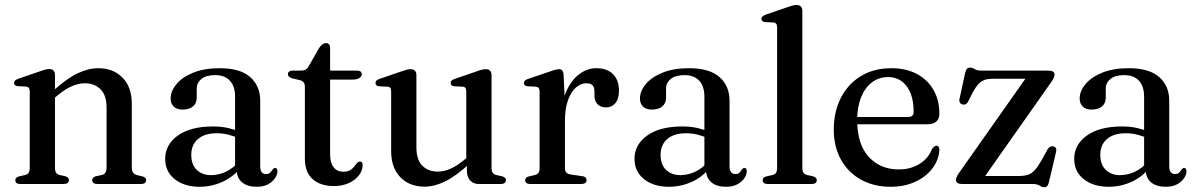

<svg xmlns="http://www.w3.org/2000/svg" viewBox="-20 -758 4930 791"><path d="M206.5 -449V-65.5Q206.5 -52.5 211.5 -46Q216.5 -39.5 226 -37L249 -32Q264 -27 264 -16Q264 0 242 0H63.5Q53 0 48 -4.2Q43 -8.5 43 -15.5Q43 -21 46.8 -25Q50.5 -29 59 -31.5L83.5 -37Q93 -39.5 97.8 -46Q102.5 -52.5 102.5 -65V-380.5Q102.5 -391 99 -395.8Q95.5 -400.5 87.5 -401.5L53 -403Q45 -404 41.5 -407.5Q38 -411 38 -416Q38 -422.5 42 -426.2Q46 -430 56.5 -434L142.5 -463.5Q157 -469 166.2 -471.2Q175.5 -473.5 183 -473.5Q195 -473.5 200.8 -467Q206.5 -460.5 206.5 -449ZM193 -344 174.5 -362.5 196 -381.5Q255 -434.5 299.5 -455.8Q344 -477 384.5 -477Q447 -477 485 -438Q523 -399 523 -331V-67.5Q523 -53.5 528.5 -46.5Q534 -39.5 544.5 -36.5L566 -31.5Q574 -29.5 578 -25.5Q582 -21.5 582 -15.5Q582 -8.5 577 -4.2Q572 0 561 0H382Q360 0 360 -16Q360 -27 375 -32L399 -37Q409.5 -39.5 414.2 -46.8Q419 -54 419 -67.5V-315.5Q419 -365.5 394.2 -390.2Q369.5 -415 329 -415Q304 -415 275.2 -402.5Q246.5 -390 214 -362.5Z M955 -60.5V-69.5L948.5 -72V-359Q948.5 -402.5 927.2 -425.5Q906 -448.5 866.5 -448.5Q828.5 -448.5 809.5 -432.5Q790.5 -416.5 790.5 -395V-356Q790.5 -332.5 775 -319.5Q759.5 -306.5 732 -306.5Q708.5 -306.5 695.8 -318.8Q683 -331 683 -352.5Q683 -382.5 706.8 -411.2Q730.5 -440 775.8 -458.5Q821 -477 885.5 -477Q969.5 -477 1010.8 -440.5Q1052 -404 1052 -343V-73Q1052 -56.5 1058.2 -48.8Q1064.5 -41 1075.5 -41Q1087.5 -41 1093 -46.8Q1098.5 -52.5 1102 -58.5Q1104.5 -61.5 1107 -63.8Q1109.5 -66 1113.5 -66Q1118 -66 1120.5 -62.5Q1123 -59 1123 -53Q1123 -39 1113.2 -24.2Q1103.5 -9.5 1084.8 1Q1066 11.5 1038 11.5Q999 11.5 977 -7Q955 -25.5 955 -60.5ZM660.5 -103.5Q660.5 -162 712.5 -199.5Q764.5 -237 858 -237Q892.5 -237 920.2 -230.5Q948 -224 969.5 -214.5L962 -189Q941.5 -198 919.8 -203.5Q898 -209 872.5 -209Q823 -209 795.5 -185.2Q768 -161.5 768 -120Q768 -79.5 790.8 -58Q813.5 -36.5 849 -36.5Q881.5 -36.5 912 -51.2Q942.5 -66 964.5 -93.5L974.5 -72Q945.5 -32 899.5 -10.2Q853.5 11.5 802 11.5Q739.5 11.5 700 -19.8Q660.5 -51 660.5 -103.5Z M1215 -428 1186.5 -434.5Q1175 -438 1170.5 -442.2Q1166 -446.5 1166 -452Q1166 -459.5 1171.2 -463.2Q1176.5 -467 1185 -467H1218Q1230.5 -467 1238.2 -471Q1246 -475 1252 -485.5L1294.5 -560Q1301.5 -570.5 1308.5 -575.5Q1315.5 -580.5 1323 -580.5Q1331 -580.5 1335.5 -575.5Q1340 -570.5 1340 -561V-122Q1340 -87 1354.5 -68.8Q1369 -50.5 1394 -50.5Q1411.5 -50.5 1421.8 -56.5Q1432 -62.5 1438 -70.2Q1444 -78 1449.2 -84.5Q1454.5 -91 1462 -92.5Q1467.5 -93 1471 -89Q1474.5 -85 1474 -76.5Q1473.5 -54.5 1458.2 -35Q1443 -15.5 1416.5 -3.5Q1390 8.5 1355.5 8.5Q1300.5 8.5 1268.2 -19.8Q1236 -48 1236 -105.5V-400.5Q1236 -412 1231.5 -418.2Q1227 -424.5 1215 -428ZM1294.5 -430V-467H1450.5Q1460 -467 1465.2 -463.5Q1470.5 -460 1470.5 -452.5Q1470.5 -443 1460.5 -436.5Q1450.5 -430 1429.5 -430Z M1903.5 -54.5V-89.5L1901 -92.5V-380Q1901 -391 1897.5 -395.8Q1894 -400.5 1885.5 -401L1851.5 -402.5Q1843.5 -403.5 1840 -407Q1836.5 -410.5 1836.5 -416Q1836.5 -422 1840.5 -426Q1844.5 -430 1855 -433.5L1941 -463Q1955.5 -468.5 1964.8 -470.8Q1974 -473 1981.5 -473Q1993 -473 1999 -466.5Q2005 -460 2005 -449V-65.5Q2005 -52.5 2010 -46Q2015 -39.5 2024.5 -37L2047.5 -32Q2056 -29.5 2060.2 -25.5Q2064.5 -21.5 2064.5 -15.5Q2064.5 -8.5 2059.2 -4.2Q2054 0 2043 0H1952.5Q1930.5 0 1917 -14.5Q1903.5 -29 1903.5 -54.5ZM1591.5 -135V-380Q1591.5 -391 1588 -395.8Q1584.5 -400.5 1576 -401L1541.5 -402.5Q1533.5 -403.5 1530.2 -407Q1527 -410.5 1527 -416Q1527 -422 1530.8 -426Q1534.5 -430 1545 -433.5L1631 -463Q1646.5 -468.5 1655.5 -470.8Q1664.5 -473 1671 -473Q1683.5 -473 1689.5 -466.5Q1695.5 -460 1695.5 -449V-150.5Q1695.5 -100 1719.8 -75.5Q1744 -51 1784 -51Q1809 -51 1837.2 -63.5Q1865.5 -76 1897.5 -103.5L1919 -121.5L1937 -103.5L1915.5 -84.5Q1857 -31.5 1813 -10.2Q1769 11 1729 11Q1667 11 1629.2 -28Q1591.5 -67 1591.5 -135Z M2291 -259Q2291 -330 2311.8 -378.5Q2332.5 -427 2365.8 -452Q2399 -477 2436.5 -477Q2481 -477 2505.5 -452.5Q2530 -428 2530 -384.5Q2530 -350.5 2515.2 -333Q2500.5 -315.5 2477.5 -315.5Q2454.5 -315.5 2441.8 -328.5Q2429 -341.5 2429 -364.5V-381.5Q2429 -398.5 2421 -406.8Q2413 -415 2395 -415Q2373.5 -415 2353.2 -397.8Q2333 -380.5 2320.2 -346Q2307.5 -311.5 2307.5 -259ZM2302 -449 2307.5 -327.5V-65.5Q2307.5 -53.5 2313 -47.2Q2318.5 -41 2332 -39L2377 -32.5Q2387 -31.5 2391.8 -27.2Q2396.5 -23 2396.5 -15.5Q2396.5 -8.5 2391 -4.2Q2385.5 0 2375 0H2164Q2153.5 0 2148.5 -4.2Q2143.5 -8.5 2143.5 -15.5Q2143.5 -21.5 2147.5 -25.5Q2151.5 -29.5 2159.5 -31.5L2184 -37Q2193.5 -39.5 2198.2 -45.8Q2203 -52 2203 -65V-380Q2203 -390.5 2199.5 -395.2Q2196 -400 2188 -401L2153.5 -402.5Q2145.5 -403.5 2142 -407Q2138.5 -410.5 2138.5 -415.5Q2138.5 -421.5 2142.5 -425.8Q2146.5 -430 2157 -433.5L2241.5 -462Q2260 -469 2269 -471Q2278 -473 2283.5 -473Q2292 -473 2296.5 -467.5Q2301 -462 2302 -449Z M2888.5 -60.5V-69.5L2882 -72V-359Q2882 -402.5 2860.8 -425.5Q2839.5 -448.5 2800 -448.5Q2762 -448.5 2743 -432.5Q2724 -416.5 2724 -395V-356Q2724 -332.5 2708.5 -319.5Q2693 -306.5 2665.5 -306.5Q2642 -306.5 2629.2 -318.8Q2616.5 -331 2616.5 -352.5Q2616.5 -382.5 2640.2 -411.2Q2664 -440 2709.2 -458.5Q2754.5 -477 2819 -477Q2903 -477 2944.2 -440.5Q2985.5 -404 2985.5 -343V-73Q2985.5 -56.5 2991.8 -48.8Q2998 -41 3009 -41Q3021 -41 3026.5 -46.8Q3032 -52.5 3035.5 -58.5Q3038 -61.5 3040.5 -63.8Q3043 -66 3047 -66Q3051.5 -66 3054 -62.5Q3056.5 -59 3056.5 -53Q3056.5 -39 3046.8 -24.2Q3037 -9.5 3018.2 1Q2999.5 11.5 2971.5 11.5Q2932.5 11.5 2910.5 -7Q2888.5 -25.5 2888.5 -60.5ZM2594 -103.5Q2594 -162 2646 -199.5Q2698 -237 2791.5 -237Q2826 -237 2853.8 -230.5Q2881.5 -224 2903 -214.5L2895.5 -189Q2875 -198 2853.2 -203.5Q2831.5 -209 2806 -209Q2756.5 -209 2729 -185.2Q2701.5 -161.5 2701.5 -120Q2701.5 -79.5 2724.2 -58Q2747 -36.5 2782.5 -36.5Q2815 -36.5 2845.5 -51.2Q2876 -66 2898 -93.5L2908 -72Q2879 -32 2833 -10.2Q2787 11.5 2735.5 11.5Q2673 11.5 2633.5 -19.8Q2594 -51 2594 -103.5Z M3285.5 -713V-65.5Q3285.5 -52.5 3290.5 -46Q3295.5 -39.5 3305 -37L3328.5 -32Q3337 -29.5 3341 -25.5Q3345 -21.5 3345 -15.5Q3345 -8.5 3339.8 -4.2Q3334.5 0 3323.5 0H3142.5Q3132 0 3127 -4.2Q3122 -8.5 3122 -15.5Q3122 -21.5 3125.8 -25.5Q3129.5 -29.5 3138 -31.5L3162.5 -37Q3172 -39.5 3176.8 -46Q3181.5 -52.5 3181.5 -65V-644.5Q3181.5 -655 3178 -659.8Q3174.5 -664.5 3166.5 -665.5L3132 -667Q3124 -668 3120.5 -671.5Q3117 -675 3117 -680Q3117 -686.5 3121 -690.2Q3125 -694 3135.5 -698L3221.5 -727.5Q3236.5 -733 3245.8 -735.2Q3255 -737.5 3261 -737.5Q3273.5 -737.5 3279.5 -731Q3285.5 -724.5 3285.5 -713Z M3850 -290Q3850 -268.5 3837.5 -257.2Q3825 -246 3800.5 -246H3482V-276H3720.5Q3744 -276 3744 -296.5Q3744 -365 3715.2 -402.8Q3686.5 -440.5 3639 -440.5Q3601 -440.5 3572.2 -418.8Q3543.5 -397 3527.5 -357.2Q3511.5 -317.5 3511.5 -263Q3511.5 -163.5 3559 -111.8Q3606.5 -60 3683 -60Q3732.5 -60 3768.8 -83Q3805 -106 3819.5 -144Q3825.5 -151.5 3829.5 -154.5Q3833.5 -157.5 3838 -157.5Q3844.5 -157.5 3847.5 -152Q3850.5 -146.5 3850 -139Q3847 -97.5 3820.5 -63.2Q3794 -29 3749.8 -8.8Q3705.5 11.5 3649.5 11.5Q3580 11.5 3527.2 -17.8Q3474.5 -47 3444.8 -100Q3415 -153 3415 -224.5Q3415 -297.5 3444 -354.5Q3473 -411.5 3526.2 -444.2Q3579.5 -477 3652.5 -477Q3713 -477 3757.5 -453.2Q3802 -429.5 3826 -387.2Q3850 -345 3850 -290Z M4311 -420 4026 -15 4007.5 -33H4176.5Q4200 -33 4215.2 -38Q4230.5 -43 4243.5 -57.5Q4256.5 -72 4272 -99.5L4295 -141.5Q4300 -150 4306 -153Q4312 -156 4318.5 -155Q4326.5 -154 4329.8 -148.2Q4333 -142.5 4331 -133.5L4301.5 -8Q4298.5 4 4294 8.8Q4289.5 13.5 4282 13.5Q4273 13.5 4263 6.8Q4253 0 4233 0H3946.5Q3931 0 3924.8 -4.2Q3918.5 -8.5 3918.5 -16.5Q3918.5 -22.5 3921.5 -29.5Q3924.5 -36.5 3932 -47L4215.5 -449.5L4232 -433.5H4070.5Q4049.5 -433.5 4035.5 -428.5Q4021.5 -423.5 4010.2 -411Q3999 -398.5 3986.5 -375.5L3969 -340.5Q3964.5 -332 3959 -329Q3953.5 -326 3946 -327.5Q3938.5 -329 3934.8 -335Q3931 -341 3933 -350.5L3956 -457Q3959 -469.5 3963.8 -474.5Q3968.5 -479.5 3976.5 -479.5Q3986 -479.5 3995.5 -473.2Q4005 -467 4024.5 -467H4297Q4312 -467 4318.2 -462.8Q4324.5 -458.5 4324.5 -450.5Q4324.5 -445 4321.5 -437.8Q4318.5 -430.5 4311 -420Z M4700 -60.5V-69.5L4693.5 -72V-359Q4693.5 -402.5 4672.2 -425.5Q4651 -448.5 4611.5 -448.5Q4573.5 -448.5 4554.5 -432.5Q4535.5 -416.5 4535.5 -395V-356Q4535.5 -332.5 4520 -319.5Q4504.5 -306.5 4477 -306.5Q4453.5 -306.5 4440.8 -318.8Q4428 -331 4428 -352.5Q4428 -382.5 4451.8 -411.2Q4475.5 -440 4520.8 -458.5Q4566 -477 4630.5 -477Q4714.5 -477 4755.8 -440.5Q4797 -404 4797 -343V-73Q4797 -56.5 4803.2 -48.8Q4809.5 -41 4820.5 -41Q4832.5 -41 4838 -46.8Q4843.5 -52.5 4847 -58.5Q4849.5 -61.5 4852 -63.8Q4854.5 -66 4858.5 -66Q4863 -66 4865.5 -62.5Q4868 -59 4868 -53Q4868 -39 4858.2 -24.2Q4848.5 -9.5 4829.8 1Q4811 11.5 4783 11.5Q4744 11.5 4722 -7Q4700 -25.5 4700 -60.5ZM4405.5 -103.5Q4405.5 -162 4457.5 -199.5Q4509.5 -237 4603 -237Q4637.5 -237 4665.2 -230.5Q4693 -224 4714.5 -214.5L4707 -189Q4686.5 -198 4664.8 -203.5Q4643 -209 4617.5 -209Q4568 -209 4540.5 -185.2Q4513 -161.5 4513 -120Q4513 -79.5 4535.8 -58Q4558.5 -36.5 4594 -36.5Q4626.5 -36.5 4657 -51.2Q4687.5 -66 4709.5 -93.5L4719.5 -72Q4690.5 -32 4644.5 -10.2Q4598.5 11.5 4547 11.5Q4484.5 11.5 4445 -19.8Q4405.5 -51 4405.5 -103.5Z"/></svg>

Font: Fraunces 28pt
Style: Regular
Weight: 400
Version: Version 1.000;[b76b70a41]